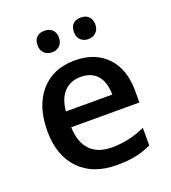

<svg xmlns="http://www.w3.org/2000/svg" viewBox="-137 -842 849 953"><g transform="rotate(-20 288.0 -365.0)"><path d="M206 -626Q232 -626 247.5 -641.5Q263 -657 263 -683Q263 -710 247.5 -725Q232 -740 206 -740Q181 -740 165.5 -726Q150 -712 150 -683Q150 -656 166 -641Q182 -626 206 -626ZM398 -626Q423 -626 439 -641.5Q455 -657 455 -683Q455 -710 439.5 -725Q424 -740 398 -740Q373 -740 357.5 -726Q342 -712 342 -683Q342 -656 358 -641Q374 -626 398 -626ZM501 -27V-120Q454 -99 412.5 -90Q371 -81 323 -81Q250 -81 210 -123Q170 -165 168 -244H528V-306Q528 -420 466 -485Q404 -550 297 -550Q182 -550 116 -474Q50 -398 50 -266Q50 -137 121 -63.5Q192 10 318 10Q374 10 416.5 1.5Q459 -7 501 -27ZM415 -327H170Q176 -393 209 -428Q242 -463 297 -463Q353 -463 383.5 -428.5Q414 -394 415 -327Z"/></g></svg>

Font: OpenSansMMV
Style: Semibold
Weight: 600
Designer: Steve Matteson
Foundry: Ascender Corporation
Version: Version 6.000